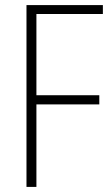

<svg xmlns="http://www.w3.org/2000/svg" viewBox="-20 -734 440 754"><path d="M123 0V-324H370V-360H123V-679H384V-714H84V0Z"/></svg>

Font: Noto Sans Gurmukhi Condensed ExtraLight
Style: Regular
Weight: 200
Width: 3
Designer: Jelle Bosma - Monotype Design Team
Foundry: Monotype Imaging Inc.
Version: Version 2.004